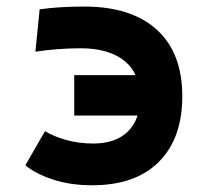

<svg xmlns="http://www.w3.org/2000/svg" viewBox="-20 -547 626 577"><path d="M256.8 9.8Q191.2 9.8 138.8 -7.6Q86.4 -24.9 56.2 -50.3L115.2 -152.8Q139.6 -137.7 177.7 -126.7Q215.8 -115.7 260.7 -115.7Q327.3 -115.7 364.1 -151.6Q400.9 -187.5 400.9 -252.9Q400.9 -325.8 354.3 -363.8Q307.7 -401.9 221.7 -401.9Q188.9 -401.9 155.2 -399.4Q121.6 -397 86.4 -391.6L99.1 -519Q158.2 -527.3 233.4 -527.3Q374.6 -527.3 451.2 -457.8Q527.8 -388.2 527.8 -257.8Q527.8 -131.3 457.6 -60.8Q387.3 9.8 256.8 9.8ZM203.1 -199.7V-321.3H463.9V-199.7Z"/></svg>

Font: Cascadia Mono
Style: Regular
Weight: 400
Monospace: yes
Designer: Aaron Bell
Foundry: Saja Typeworks
Version: Version 2102.003